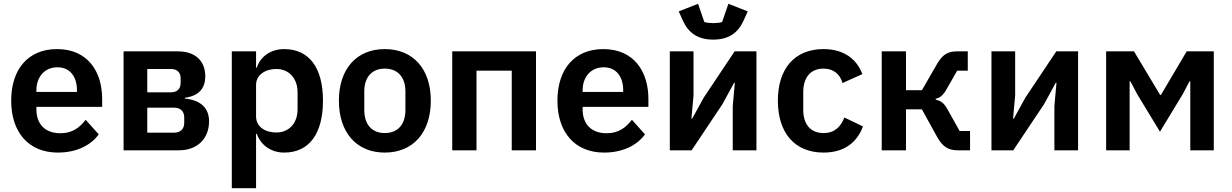

<svg xmlns="http://www.w3.org/2000/svg" viewBox="-20 -793 6498 1013"><path d="M285 12C382 12 458 -25 501 -84L432 -161C400 -120 362 -90 299 -90C215 -90 172 -141 172 -216V-229H519V-271C519 -414 444 -534 281 -534C128 -534 39 -427 39 -262C39 -95 131 12 285 12ZM283 -438C349 -438 386 -389 386 -317V-308H172V-316C172 -388 216 -438 283 -438Z M632 0H924C1023 0 1083 -63 1083 -153C1083 -222 1040 -265 955 -273V-277C1028 -287 1063 -325 1063 -391C1063 -470 1012 -522 919 -522H632ZM757 -306V-429H883C914 -429 933 -411 933 -380V-355C933 -324 914 -306 883 -306ZM757 -93V-225H898C932 -225 952 -206 952 -173V-145C952 -112 932 -93 898 -93Z M1203 200H1331V-87H1335C1355 -28 1410 12 1479 12C1611 12 1684 -87 1684 -262C1684 -436 1611 -534 1479 -534C1410 -534 1354 -496 1335 -436H1331V-522H1203ZM1438 -94C1377 -94 1331 -125 1331 -179V-345C1331 -396 1377 -429 1438 -429C1504 -429 1550 -380 1550 -306V-216C1550 -142 1504 -94 1438 -94Z M2010 12C2160 12 2253 -94 2253 -262C2253 -429 2160 -534 2010 -534C1861 -534 1768 -429 1768 -262C1768 -94 1861 12 2010 12ZM2010 -91C1944 -91 1902 -134 1902 -213V-310C1902 -388 1944 -431 2010 -431C2077 -431 2119 -388 2119 -310V-213C2119 -134 2077 -91 2010 -91Z M2366 0H2494V-420H2680V0H2808V-522H2366Z M3167 12C3264 12 3340 -25 3383 -84L3314 -161C3282 -120 3244 -90 3181 -90C3097 -90 3054 -141 3054 -216V-229H3401V-271C3401 -414 3326 -534 3163 -534C3010 -534 2921 -427 2921 -262C2921 -95 3013 12 3167 12ZM3165 -438C3231 -438 3268 -389 3268 -317V-308H3054V-316C3054 -388 3098 -438 3165 -438Z M3743 -584C3826 -584 3875 -621 3904 -686L3925 -733L3823 -773L3790 -677C3780 -673 3760 -671 3743 -671C3726 -671 3706 -673 3696 -677L3663 -773L3561 -733L3582 -686C3611 -621 3660 -584 3743 -584ZM3514 0H3629L3792 -244L3853 -356H3857L3846 -233V0H3971V-522H3856L3693 -278L3632 -167H3628L3639 -289V-522H3514Z M4325 12C4426 12 4499 -34 4533 -126L4435 -173C4416 -126 4386 -91 4325 -91C4254 -91 4218 -140 4218 -213V-308C4218 -381 4254 -431 4325 -431C4380 -431 4413 -399 4425 -355L4530 -402C4499 -484 4430 -534 4325 -534C4171 -534 4084 -429 4084 -262C4084 -94 4171 12 4325 12Z M4632 0H4760V-216H4844L4924 -71C4953 -19 4983 0 5033 0H5098V-102H5043L4978 -218C4960 -251 4941 -262 4917 -267V-272C4941 -278 4956 -290 4975 -324L5030 -420H5086V-522H5029C4979 -522 4952 -504 4923 -454L4844 -317H4760V-522H4632Z M5211 0H5326L5489 -244L5550 -356H5554L5543 -233V0H5668V-522H5553L5390 -278L5329 -167H5325L5336 -289V-522H5211Z M5816 0H5940V-364H5944L5980 -296L6100 -98L6220 -296L6256 -364H6260V0H6384V-522H6241L6105 -292H6101L5963 -522H5816Z"/></svg>

Font: Braiins Sans SemiBold
Style: Regular
Weight: 600
Designer: Mike Abbink, Paul van der Laan, Pieter van Rosmalen, Jiri Chlebus, Lubos Buracinsky
Foundry: Bold Monday, Sudetype
Version: Version 1.000;hotconv 1.0.109;makeotfexe 2.5.65596